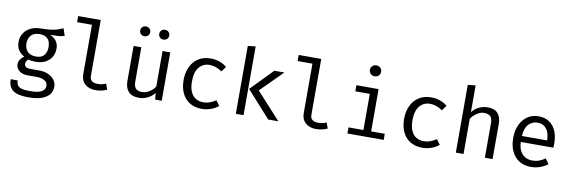

<svg xmlns="http://www.w3.org/2000/svg" viewBox="-63 -1310 6126 2058"><g transform="rotate(10 3000.0 -280.5)"><path d="M528.5 -582.5 554.5 -503.5Q521 -493 483 -490.5Q445 -488 400.5 -488Q446 -467 469 -433.8Q492 -400.5 492 -355.5Q492 -303.5 468.5 -263Q445 -222.5 400.8 -199.5Q356.5 -176.5 294 -176.5Q267.5 -176.5 249.8 -179Q232 -181.5 215.5 -186.5Q203.5 -178.5 195.8 -164.5Q188 -150.5 188 -135.5Q188 -116.5 203 -104Q218 -91.5 258.5 -91.5H353.5Q406.5 -91.5 448.8 -72.5Q491 -53.5 515.2 -21.5Q539.5 10.5 539.5 51.5Q539.5 129 473.8 170.5Q408 212 288 212Q204 212 155.5 194.8Q107 177.5 86.2 142.2Q65.5 107 65.5 53.5H141.5Q141.5 84 153.5 104Q165.5 124 197 133.8Q228.5 143.5 287.5 143.5Q345.5 143.5 382.2 133.8Q419 124 436.8 104.8Q454.5 85.5 454.5 57Q454.5 19.5 420.5 0.5Q386.5 -18.5 335.5 -18.5H241.5Q173.5 -18.5 141.2 -48.5Q109 -78.5 109 -117.5Q109 -143 123.8 -167Q138.5 -191 167 -209.5Q121.5 -233.5 100 -269Q78.5 -304.5 78.5 -355Q78.5 -408.5 105 -449.8Q131.5 -491 179 -514.5Q226.5 -538 288.5 -538Q355 -538.5 396.5 -543.8Q438 -549 467.8 -559Q497.5 -569 528.5 -582.5ZM288.5 -476.5Q225 -476.5 194.8 -442.2Q164.5 -408 164.5 -355Q164.5 -301.5 195.5 -267Q226.5 -232.5 290.5 -232.5Q346.5 -232.5 375.8 -265Q405 -297.5 405 -355.5Q405 -415 375.8 -445.8Q346.5 -476.5 288.5 -476.5Z M905.5 -738.5V-130Q905.5 -91 929.8 -74.8Q954 -58.5 992.5 -58.5Q1016.5 -58.5 1038 -63.5Q1059.5 -68.5 1081 -77L1103.5 -15.5Q1082 -5 1050.2 3.2Q1018.5 11.5 978.5 11.5Q908.5 11.5 865 -27.2Q821.5 -66 821.5 -134.5V-672H660V-738.5Z M1384.5 -526.5V-153.5Q1384.5 -101.5 1406 -78.5Q1427.5 -55.5 1473 -55.5Q1516.5 -55.5 1555.2 -80.2Q1594 -105 1615.5 -139V-526.5H1699.5V0H1628L1621 -71Q1590 -31 1544.5 -9.8Q1499 11.5 1452.5 11.5Q1376 11.5 1338.2 -29.2Q1300.5 -70 1300.5 -143.5V-526.5ZM1396.5 -648.5Q1372.5 -648.5 1357 -663.5Q1341.5 -678.5 1341.5 -701.5Q1341.5 -725 1357 -740.2Q1372.5 -755.5 1396.5 -755.5Q1419 -755.5 1434.8 -740.2Q1450.5 -725 1450.5 -701.5Q1450.5 -678.5 1434.8 -663.5Q1419 -648.5 1396.5 -648.5ZM1602.5 -648.5Q1579.5 -648.5 1564 -663.5Q1548.5 -678.5 1548.5 -701.5Q1548.5 -725 1564 -740.2Q1579.5 -755.5 1602.5 -755.5Q1626 -755.5 1641.8 -740.2Q1657.5 -725 1657.5 -701.5Q1657.5 -678.5 1641.8 -663.5Q1626 -648.5 1602.5 -648.5Z M2138.5 -61Q2178 -61 2212.2 -74Q2246.5 -87 2275.5 -107L2316.5 -52Q2282 -22.5 2233.5 -5.5Q2185 11.5 2138.5 11.5Q2060 11.5 2004.8 -22.2Q1949.5 -56 1920.5 -117.2Q1891.5 -178.5 1891.5 -261Q1891.5 -340 1920.8 -402.8Q1950 -465.5 2005.2 -501.5Q2060.5 -537.5 2139.5 -537.5Q2190 -537.5 2234.2 -522.2Q2278.5 -507 2315.5 -476.5L2274.5 -420.5Q2241 -444 2207.2 -455.8Q2173.5 -467.5 2138.5 -467.5Q2070.5 -467.5 2026.5 -416.5Q1982.5 -365.5 1982.5 -261Q1982.5 -191 2002.8 -146.8Q2023 -102.5 2058.2 -81.8Q2093.5 -61 2138.5 -61Z M2941.5 -526.5 2704.5 -289.5 2969 0H2858.5L2599.5 -287.5L2832.5 -526.5ZM2590 -749V0H2506V-738.5Z M3305.5 -738.5V-130Q3305.5 -91 3329.8 -74.8Q3354 -58.5 3392.5 -58.5Q3416.5 -58.5 3438 -63.5Q3459.5 -68.5 3481 -77L3503.5 -15.5Q3482 -5 3450.2 3.2Q3418.5 11.5 3378.5 11.5Q3308.5 11.5 3265 -27.2Q3221.5 -66 3221.5 -134.5V-672H3060V-738.5Z M3967 -526.5V-66.5H4115.5V0H3720.5V-66.5H3883V-460H3725.5V-526.5ZM3900 -773Q3928 -773 3944.8 -756Q3961.5 -739 3961.5 -714.5Q3961.5 -689 3944.8 -671.8Q3928 -654.5 3900 -654.5Q3873.5 -654.5 3856.5 -671.8Q3839.5 -689 3839.5 -714.5Q3839.5 -739 3856.5 -756Q3873.5 -773 3900 -773Z M4538.5 -61Q4578 -61 4612.2 -74Q4646.5 -87 4675.5 -107L4716.5 -52Q4682 -22.5 4633.5 -5.5Q4585 11.5 4538.5 11.5Q4460 11.5 4404.8 -22.2Q4349.5 -56 4320.5 -117.2Q4291.5 -178.5 4291.5 -261Q4291.5 -340 4320.8 -402.8Q4350 -465.5 4405.2 -501.5Q4460.5 -537.5 4539.5 -537.5Q4590 -537.5 4634.2 -522.2Q4678.5 -507 4715.5 -476.5L4674.5 -420.5Q4641 -444 4607.2 -455.8Q4573.5 -467.5 4538.5 -467.5Q4470.5 -467.5 4426.5 -416.5Q4382.5 -365.5 4382.5 -261Q4382.5 -191 4402.8 -146.8Q4423 -102.5 4458.2 -81.8Q4493.5 -61 4538.5 -61Z M4984.5 -746.5V-454.5Q5015.5 -496 5060.8 -516.8Q5106 -537.5 5152.5 -537.5Q5229.5 -537.5 5265 -496.5Q5300.5 -455.5 5300.5 -382.5V0H5216.5V-380.5Q5216.5 -428 5194.5 -449.8Q5172.5 -471.5 5125.5 -471.5Q5095.5 -471.5 5068.5 -458Q5041.5 -444.5 5020 -424.5Q4998.5 -404.5 4984.5 -383.5V0H4900.5V-737.5Z M5566.5 -233.5Q5569 -172.5 5590 -133.8Q5611 -95 5645.5 -76.8Q5680 -58.5 5720.5 -58.5Q5761 -58.5 5793.8 -70.5Q5826.5 -82.5 5861 -106L5900.5 -50.5Q5863.5 -21.5 5816.2 -5Q5769 11.5 5719.5 11.5Q5643 11.5 5589 -23Q5535 -57.5 5506.8 -119.2Q5478.5 -181 5478.5 -262.5Q5478.5 -342.5 5507 -404.5Q5535.5 -466.5 5587 -502Q5638.5 -537.5 5708.5 -537.5Q5775 -537.5 5823 -506.2Q5871 -475 5896.8 -417.2Q5922.5 -359.5 5922.5 -279.5Q5922.5 -266 5922 -254.2Q5921.5 -242.5 5920.5 -233.5ZM5709.5 -468.5Q5651 -468.5 5611.8 -427Q5572.5 -385.5 5567 -298.5H5841.5Q5840 -383 5804.5 -425.8Q5769 -468.5 5709.5 -468.5Z"/></g></svg>

Font: Fira Code Light
Style: Regular
Weight: 400
Monospace: yes
Version: Version 5.002